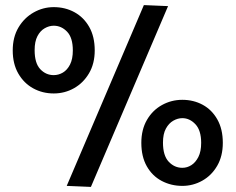

<svg xmlns="http://www.w3.org/2000/svg" viewBox="-20 -730 925 754"><path d="M545 -710 242 0 337 4 640 -706ZM191 -702Q149 -702 112 -681Q75 -660 52.5 -622Q30 -584 30 -532Q30 -479 52 -441Q74 -403 110.5 -383Q147 -363 191 -363Q234 -363 270.5 -383.5Q307 -404 329.5 -442Q352 -480 352 -532Q352 -586 330.5 -624Q309 -662 272.5 -682Q236 -702 191 -702ZM191 -629Q221 -629 243.5 -605.5Q266 -582 266 -532Q266 -498 255 -476.5Q244 -455 227 -445Q210 -435 191 -435Q160 -435 138 -458.5Q116 -482 116 -533Q116 -567 127 -588Q138 -609 155.5 -619Q173 -629 191 -629ZM696 -338Q653 -338 616 -317.5Q579 -297 557 -259Q535 -221 535 -169Q535 -115 556.5 -77Q578 -39 615 -19.5Q652 0 696 0Q738 0 774.5 -20.5Q811 -41 833 -79Q855 -117 855 -169Q855 -223 833.5 -261Q812 -299 776 -318.5Q740 -338 696 -338ZM696 -266Q725 -266 747.5 -242Q770 -218 770 -169Q770 -135 759 -113.5Q748 -92 731.5 -81.5Q715 -71 696 -71Q665 -71 642.5 -95Q620 -119 620 -170Q620 -204 631.5 -225Q643 -246 660.5 -256Q678 -266 696 -266Z"/></svg>

Font: Catamaran Thin Medium
Style: Regular
Weight: 500
Version: Version 2.000